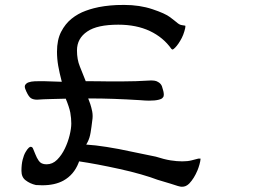

<svg xmlns="http://www.w3.org/2000/svg" viewBox="-20 -688 1040 760"><path d="M579.1 -369.6Q516.6 -365.7 459 -365.7H415Q400.4 -365.7 378.4 -366.2Q356.4 -366.7 324.2 -366.7H319.3Q306.6 -399.4 295.9 -425.3Q284.7 -452.6 284.7 -488.3Q284.7 -536.1 325.7 -563.5Q364.7 -590.3 448.2 -590.3Q520 -590.3 573.2 -565.2Q626.5 -540 658.7 -494.1Q662.1 -491.7 663.1 -491.7Q666.5 -492.7 672.9 -499Q686.5 -512.7 699.7 -538.1Q705.6 -549.8 709.7 -563.7Q713.9 -577.6 713.9 -583.5Q713.9 -585.4 713.4 -586.4Q709.5 -587.4 702.4 -588.1Q695.3 -588.9 689.9 -591.8Q684.6 -594.7 678.7 -600.1Q672.9 -605 653.3 -619.9Q633.8 -634.8 583.3 -651.6Q532.7 -668.5 471.7 -668.5Q460 -668.5 441.4 -668Q390.1 -665.5 351.1 -655.3Q335.9 -651.4 319.8 -645.5Q288.6 -634.3 263.2 -613.8Q238.3 -593.8 221.9 -562Q205.6 -530.3 205.6 -483.4Q205.6 -455.6 210.4 -427.7Q215.3 -399.9 224.6 -364.3Q160.2 -366.7 151.9 -366.7H139.6Q130.9 -366.7 116.9 -366.2Q103 -365.7 92.3 -361.8Q83.5 -358.4 79.1 -350.6Q78.1 -348.6 78.1 -345.7Q78.1 -338.4 84 -326.2Q93.8 -304.7 103 -299.1Q112.3 -293.5 126 -293.5H127.4Q153.3 -295.4 179.7 -295.9Q206.1 -296.4 240.2 -297.4Q253.9 -264.6 258.3 -242.2Q262.2 -219.2 262.2 -199.2Q262.2 -179.7 255.6 -152.6Q249 -125.5 236.8 -100.1Q224.1 -73.7 206.1 -55.7Q188 -37.6 164.1 -37.6Q142.6 -37.6 133.3 -51.8Q125.5 -63 120.1 -77.1Q115.2 -89.8 110.4 -100.6Q109.4 -103 107.9 -104.5Q105.5 -106.9 100.6 -106.9Q98.6 -106.9 93.8 -103Q87.9 -97.7 81.1 -85.9Q74.2 -74.2 69.6 -55.7Q64.9 -37.1 64.9 -11.7Q64.9 13.2 81.1 25.4Q98.6 39.1 122.1 44.4Q135.3 45.4 147 45.4Q197.3 45.4 231 26.9Q272.5 3.9 291 -43.5L293 -49.3Q362.3 -39.1 453.6 -19Q498 -9.3 538.1 2.2Q578.1 13.7 603 23.4Q634.3 32.2 655.3 39.1Q690.4 51.3 699.5 51.3Q708.5 51.3 715.3 48.3Q722.7 44.9 729 38.6Q748.5 18.1 761.7 -13.7Q765.6 -22.9 769.5 -36.6Q773.4 -50.3 773.9 -59.6Q773.9 -59.6 773.4 -60.1Q772.5 -60.1 772.5 -60.1H764.6Q753.4 -57.1 738 -53.2Q722.7 -49.3 701.4 -49.3Q680.2 -49.3 655.3 -53.2Q630.4 -57.1 596.7 -67.9Q475.6 -93.3 450.2 -98.1Q415.5 -104.5 401.9 -106.4L359.4 -112.3Q344.2 -113.8 321.3 -115.7L326.7 -125.5Q335 -141.1 338.6 -163.3Q342.3 -185.5 345.2 -210.9Q346.7 -219.7 346.7 -228.8Q346.7 -237.8 345 -246.8Q343.3 -255.9 341.3 -262.7Q337.9 -275.9 333 -288.1L329.1 -298.3H339.8Q424.8 -298.3 534.7 -291.5Q556.2 -289.6 569.6 -289.6Q583 -289.6 591.8 -290.5Q611.8 -292.5 621.1 -298.3L623.5 -300.8Q627 -304.2 627.7 -307.4Q628.4 -310.5 628.4 -313.5Q628.4 -325.2 621.1 -346.2Q617.2 -356.9 606 -363.3Q599.1 -367.7 591.1 -368.7Q583 -369.6 579.1 -369.6Z"/></svg>

Font: Bakudai
Style: ExtraLight
Weight: 200
Version: Version 1.48